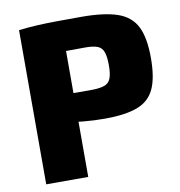

<svg xmlns="http://www.w3.org/2000/svg" viewBox="-79 -773 791 846"><g transform="rotate(-10 316.5 -350.0)"><path d="M339 -700Q443 -700 502 -679.5Q561 -659 586 -609Q611 -559 611 -469Q611 -379 587.5 -329.5Q564 -280 510 -260Q456 -240 365 -240Q317 -240 269.5 -244.5Q222 -249 181 -256.5Q140 -264 111 -272.5Q82 -281 71 -287L74 -375Q136 -375 203 -375Q270 -375 335 -375Q370 -376 389 -383.5Q408 -391 415.5 -411.5Q423 -432 423 -469Q423 -507 415.5 -528Q408 -549 389 -556.5Q370 -564 335 -564Q238 -564 169 -563Q100 -562 75 -559L60 -690Q104 -695 143 -697Q182 -699 228 -699.5Q274 -700 339 -700ZM248 -690V0H60V-690Z"/></g></svg>

Font: Exo 2 ExtraBold
Style: Regular
Weight: 800
Designer: Natanael Gama
Foundry: Natanael Gama
Version: Version 2.010